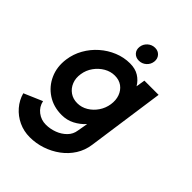

<svg xmlns="http://www.w3.org/2000/svg" viewBox="-309 -815 1189 1189"><g transform="rotate(45 285.0 -220.5)"><path d="M430 -500H554.5L482.5 9Q475 63.5 447 107.8Q419 152 376 183.8Q333 215.5 281.5 232.8Q230 250 175.5 250Q123 250 77.8 228.8Q32.5 207.5 0.2 170.2Q-32 133 -45 85.5L76 33.5Q84.5 74.5 117 99.5Q149.5 124.5 191 124.5Q229 124.5 265.2 110.8Q301.5 97 327 71.2Q352.5 45.5 357.5 9L369.5 -59Q340.5 -27 302.2 -7Q264 13 218 13Q146.5 13 92.5 -22.5Q38.5 -58 11.8 -117.8Q-15 -177.5 -5 -250Q2.5 -304.5 29.5 -352.2Q56.5 -400 97.5 -436Q138.5 -472 188.5 -492.5Q238.5 -513 292 -513Q338 -513 369.8 -493.2Q401.5 -473.5 420.5 -441ZM234.5 -107Q271.5 -107 304 -126.5Q336.5 -146 358.5 -178.5Q380.5 -211 386.5 -250Q392.5 -289.5 380.8 -322Q369 -354.5 342.8 -373.8Q316.5 -393 279 -393Q242 -393 208.8 -373.8Q175.5 -354.5 152.2 -322Q129 -289.5 123 -250Q116.5 -210.5 129.5 -178Q142.5 -145.5 170 -126.2Q197.5 -107 234.5 -107ZM318 -563Q290.5 -563 274 -581.2Q257.5 -599.5 261 -627Q264.5 -654 285.2 -672.5Q306 -691 333.5 -691Q360.5 -691 376.8 -672.5Q393 -654 390 -627Q386.5 -599.5 366 -581.2Q345.5 -563 318 -563Z"/></g></svg>

Font: Urbanist
Style: Bold Italic
Weight: 700
Italic angle: -8°
Designer: Corey Hu
Foundry: Corey Hu
Version: Version 1.330; ttfautohint (v1.8.4.7-5d5b)